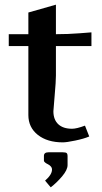

<svg xmlns="http://www.w3.org/2000/svg" viewBox="-20 -595 431 813"><path d="M266.1 64.9V104Q266.1 124.5 242.9 151.9Q219.7 179.2 194.8 198.2L170.9 169.9Q200.2 144.5 200.2 123Q200.2 115.2 194.8 109.4Q189.5 103.5 183.1 100.6Q176.8 97.7 171.4 93.5Q166 89.4 166 85V64.9Q166 49.8 186 49.8H245.1Q258.8 49.8 262.5 53.5Q266.1 57.1 266.1 64.9ZM100.1 -399.9H17.1V-450.2H100.1V-542L216.8 -575.2V-450.2Q267.6 -450.2 317.1 -454.1Q366.7 -458 367.2 -458V-399.9H216.8V-274.9Q216.8 -250 211.4 -189.7Q206.1 -129.4 206.1 -124Q206.1 -88.4 226.6 -69.1Q247.1 -49.8 285.2 -49.8Q304.2 -49.8 339.8 -63L357.9 -17.1Q335 -7.3 298.6 0.2Q262.2 7.8 246.1 7.8Q180.2 7.8 140.1 -23.9Q100.1 -55.7 100.1 -107.9Z"/></svg>

Font: Resagokr
Style: Bold
Weight: 600
Designer: gluk
Foundry: gluk
Version: Version 0.95